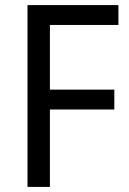

<svg xmlns="http://www.w3.org/2000/svg" viewBox="-20 -734 508 754"><path d="M176 0V-304H429V-382H176V-636H445V-714H88V0Z"/></svg>

Font: Noto Sans Armenian SemiCondensed
Style: Regular
Weight: 400
Width: 4
Designer: Monotype Design Team
Foundry: Monotype Imaging Inc.
Version: Version 2.008